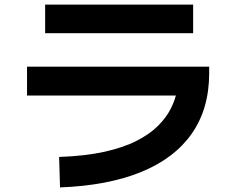

<svg xmlns="http://www.w3.org/2000/svg" viewBox="-20 -766 1040 838"><path d="M842 -475V-349H98V-475ZM823 -746V-621H177V-746ZM242 52 238 -81Q352 -85 435.5 -103.5Q519 -122 576.5 -151.5Q634 -181 670 -217Q706 -253 726 -293Q746 -333 753 -372.5Q760 -412 760 -447V-475H893V-447Q893 -292 817.5 -183.5Q742 -75 596.5 -15.5Q451 44 242 52Z"/></svg>

Font: Murecho Thin SemiBold
Style: Regular
Weight: 600
Version: Version 1.010